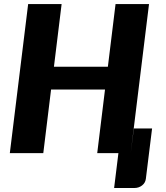

<svg xmlns="http://www.w3.org/2000/svg" viewBox="-20 -748 810 938"><path d="M455 0 493 -310.5H229.5L191.5 0H28L117.5 -728H281L243.5 -422H507L544.5 -728H708L618.5 0L634 -120.5H723L692.5 126Q690 145.5 674 158Q658 170.5 636 170.5H537.5L558.5 0Z"/></svg>

Font: Lato Black
Style: Italic
Weight: 900
Italic angle: -7°
Designer: Lukasz Dziedzic
Foundry: tyPoland Lukasz Dziedzic
Version: Version 2.007; 2014-02-27